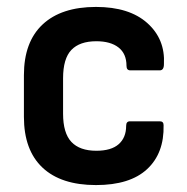

<svg xmlns="http://www.w3.org/2000/svg" viewBox="-20 -523 541 554"><path d="M257 11Q156 11 102.5 -39.5Q49 -90 49 -186V-306Q49 -402 103 -452.5Q157 -503 257 -503Q353 -503 405 -456.5Q457 -410 453 -338Q453 -320 441 -320H356Q345 -320 345 -333Q345 -368 322 -386Q299 -404 258 -404Q210 -404 186 -379Q162 -354 162 -297V-195Q162 -139 186 -113.5Q210 -88 258 -88Q301 -88 322.5 -107Q344 -126 344 -160Q344 -173 355 -173H441Q452 -173 452 -162Q454 -81 404.5 -35Q355 11 257 11Z"/></svg>

Font: Sofia Sans Semi Condensed
Style: Bold
Weight: 700
Designer: Botio Nikoltchev, Ani Petrova
Foundry: lettersoup
Version: Version 4.100; ttfautohint (v1.8.4.7-5d5b)